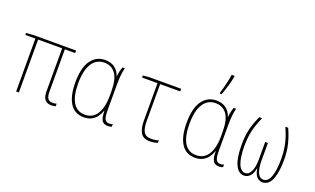

<svg xmlns="http://www.w3.org/2000/svg" viewBox="-84 -1254 2818 1719"><g transform="rotate(20 1325.0 -395.0)"><path d="M460 9Q378 9 378 -92V-504H149V0H123V-504H27V-523L99 -528H502V-504H404V-99Q404 -57 417.5 -36.5Q431 -16 465 -16Q477 -16 485.5 -17.5Q494 -19 501 -22V3Q495 5 484.5 7Q474 9 460 9Z M770 10Q682 10 637.5 -59.5Q593 -129 593 -259Q593 -398 643 -468Q693 -538 778 -538Q833 -538 869.5 -511Q906 -484 922 -435H924Q925 -459 930.5 -482.5Q936 -506 944 -528H967Q959 -498 954.5 -460Q950 -422 950 -355V-122Q950 -60 962 -37.5Q974 -15 1001 -15Q1009 -15 1018.5 -16.5Q1028 -18 1036 -22V3Q1022 10 998 10Q958 10 941.5 -17.5Q925 -45 925 -109H923Q913 -79 894.5 -52Q876 -25 845.5 -7.5Q815 10 770 10ZM771 -15Q824 -15 858 -45Q892 -75 908 -127.5Q924 -180 924 -245V-294Q924 -407 886 -460Q848 -513 779 -513Q702 -513 661 -447Q620 -381 620 -259Q620 -140 658 -77.5Q696 -15 771 -15Z M1402 10Q1335 10 1311 -31.5Q1287 -73 1287 -146V-503H1140V-523L1199 -528H1503V-503H1312V-151Q1312 -82 1331.5 -48.5Q1351 -15 1405 -15Q1442 -15 1473 -26V-2Q1461 2 1442 6Q1423 10 1402 10Z M1830 10Q1742 10 1697.5 -59.5Q1653 -129 1653 -259Q1653 -398 1703 -468Q1753 -538 1838 -538Q1893 -538 1929.5 -511Q1966 -484 1982 -435H1984Q1985 -459 1990.5 -482.5Q1996 -506 2004 -528H2027Q2019 -498 2014.5 -460Q2010 -422 2010 -355V-122Q2010 -60 2022 -37.5Q2034 -15 2061 -15Q2069 -15 2078.5 -16.5Q2088 -18 2096 -22V3Q2082 10 2058 10Q2018 10 2001.5 -17.5Q1985 -45 1985 -109H1983Q1973 -79 1954.5 -52Q1936 -25 1905.5 -7.5Q1875 10 1830 10ZM1831 -15Q1884 -15 1918 -45Q1952 -75 1968 -127.5Q1984 -180 1984 -245V-294Q1984 -407 1946 -460Q1908 -513 1839 -513Q1762 -513 1721 -447Q1680 -381 1680 -259Q1680 -140 1718 -77.5Q1756 -15 1831 -15ZM1842 -614Q1849 -637 1858 -670Q1867 -703 1874.5 -737.5Q1882 -772 1885 -800H1913V-792Q1906 -748 1890 -695.5Q1874 -643 1860 -606H1842Z M2296 10Q2242 10 2212.5 -55Q2183 -120 2183 -245Q2183 -304 2190.5 -351.5Q2198 -399 2212.5 -441Q2227 -483 2247 -528H2274Q2254 -481 2239.5 -438.5Q2225 -396 2217.5 -348.5Q2210 -301 2210 -242Q2210 -132 2233 -73.5Q2256 -15 2298 -15Q2334 -15 2353.5 -57.5Q2373 -100 2373 -171V-338H2399V-171Q2399 -100 2417 -57.5Q2435 -15 2472 -15Q2517 -15 2538.5 -76.5Q2560 -138 2560 -242Q2560 -300 2552.5 -347.5Q2545 -395 2531 -438.5Q2517 -482 2496 -528H2523Q2554 -459 2570.5 -393Q2587 -327 2587 -244Q2587 -197 2581.5 -151.5Q2576 -106 2563.5 -69.5Q2551 -33 2528.5 -11.5Q2506 10 2473 10Q2436 10 2415 -17Q2394 -44 2387 -91H2385Q2378 -44 2354 -17Q2330 10 2296 10Z"/></g></svg>

Font: Noto Sans Mono Condensed Thin
Style: Regular
Weight: 100
Width: 3
Designer: Monotype Design Team
Foundry: Monotype Imaging Inc.
Version: Version 2.014; ttfautohint (v1.8.4.7-5d5b)